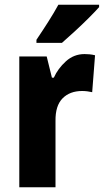

<svg xmlns="http://www.w3.org/2000/svg" viewBox="-20 -786 436 806"><path d="M335 -559Q345 -559 356 -558Q367 -557 379 -554L367 -399Q359 -401 347.5 -402.5Q336 -404 325 -404Q273 -404 242.5 -373Q212 -342 213 -278V0H61V-549H176L198 -460H206Q223 -498 256.5 -528.5Q290 -559 335 -559ZM396 -756Q380 -738 352.5 -710.5Q325 -683 294.5 -655Q264 -627 240 -606H133V-619Q158 -656 182.5 -694.5Q207 -733 225 -766H396Z"/></svg>

Font: Noto Sans Sinhala Condensed ExtraBold
Style: Regular
Weight: 800
Width: 3
Designer: Jelle Bosma - Monotype Design Team
Foundry: Monotype Imaging Inc.
Version: Version 2.006; ttfautohint (v1.8.4.7-5d5b)